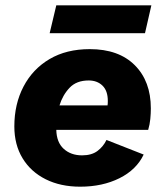

<svg xmlns="http://www.w3.org/2000/svg" viewBox="-20 -694 622 723"><path d="M282 9Q208 9 152 -19Q96 -47 65 -98Q34 -149 34 -218Q34 -302 68.5 -368Q103 -434 166.5 -471.5Q230 -509 318 -509Q427 -509 487.5 -448.5Q548 -388 548 -286Q548 -267 546 -246Q544 -225 538 -205H192Q193 -158 220 -133.5Q247 -109 289 -109Q325 -109 347 -125.5Q369 -142 381 -167L521 -112Q494 -55 430 -23Q366 9 282 9ZM314 -391Q268 -391 242 -363.5Q216 -336 204 -297H385Q386 -304 386 -314Q386 -352 366 -371.5Q346 -391 314 -391ZM550 -674 526 -569H167L192 -674Z"/></svg>

Font: Work Sans
Style: Bold Italic
Weight: 700
Italic angle: -13°
Designer: Wei Huang
Foundry: Wei Huang
Version: Version 2.010; ttfautohint (v1.8.3)